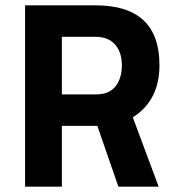

<svg xmlns="http://www.w3.org/2000/svg" viewBox="-20 -700 660 720"><path d="M212 -228V0H74V-680H338Q578 -680 578 -456Q578 -323 478 -260L575 0H424L345 -228ZM338 -562H212V-346H340Q389 -346 413 -376Q437 -406 437 -455Q437 -504 411.5 -533Q386 -562 338 -562Z"/></svg>

Font: Titillium-CLs Web
Style: CLs-Bold
Weight: 700
Version: Version 1.002;PS 57.000;hotconv 1.0.70;makeotf.lib2.5.55311